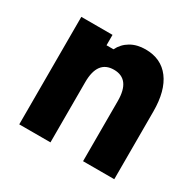

<svg xmlns="http://www.w3.org/2000/svg" viewBox="-140 -799 981 959"><g transform="rotate(30 350.0 -320.0)"><path d="M80 0V-620H260V-560H300Q319 -598 355 -619Q391 -640 440 -640Q530 -640 579 -575Q628 -510 628 -390V0H448V-347Q448 -473 354 -473Q260 -473 260 -347V0Z"/></g></svg>

Font: Martian Mono ExtraBold
Style: Regular
Weight: 800
Monospace: yes
Designer: Roman Shamin
Foundry: Evil Martians
Version: Version 1.000; ttfautohint (v1.8.4.7-5d5b)